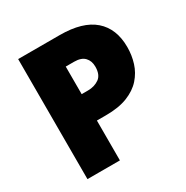

<svg xmlns="http://www.w3.org/2000/svg" viewBox="-163 -851 959 989"><g transform="rotate(-30 316.0 -357.0)"><path d="M324 -714Q460 -714 527.5 -655Q595 -596 595 -487Q595 -438 581 -393.5Q567 -349 535.5 -313.5Q504 -278 452 -257.5Q400 -237 324 -237H270V0H77V-714ZM320 -558H270V-394H308Q346 -394 374 -413.5Q402 -433 402 -482Q402 -516 382 -537Q362 -558 320 -558Z"/></g></svg>

Font: Noto Sans Telugu Black
Style: Regular
Weight: 900
Designer: Jelle Bosma - Monotype Design Team
Foundry: Monotype Imaging Inc.
Version: Version 2.005; ttfautohint (v1.8.4.7-5d5b)